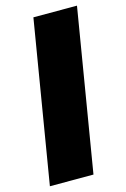

<svg xmlns="http://www.w3.org/2000/svg" viewBox="-113 -781 547 834"><g transform="rotate(-15 160.5 -363.5)"><path d="M321 -727.3 200.3 0H4.3L125 -727.3Z"/></g></svg>

Font: Karasuma Gothic
Style: Italic
Weight: 900
Italic angle: -9.39999°
Designer: Rasmus Andersson / Ryoko Nishizuka
Foundry: Genbu
Version: Version 1.00